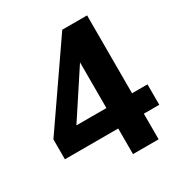

<svg xmlns="http://www.w3.org/2000/svg" viewBox="-168 -837 908 960"><g transform="rotate(-30 286.0 -357.5)"><path d="M323.2 0V-147.8H15.4V-262.6L327.9 -715.4H471.2V-265.8H560.3V-147.8H471.2V0ZM150 -265.8H323.2V-529.8Z"/></g></svg>

Font: Nokora
Style: Regular
Weight: 400
Designer: Danh Hong
Foundry: Danh Hong
Version: Version 9.000